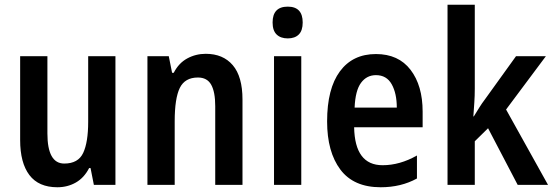

<svg xmlns="http://www.w3.org/2000/svg" viewBox="-20 -831 2332 810"><path d="M467 -594V-51H376L362 -122H356Q335 -81 300 -61Q265 -41 222 -41Q143 -41 104 -92.5Q65 -144 65 -240V-594H180V-268Q180 -141 251 -141Q310 -141 331 -186Q352 -231 352 -317V-594Z M848 -604Q921 -604 962 -556Q1003 -508 1003 -411V-51H888V-383Q888 -443 871 -473.5Q854 -504 815 -504Q760 -504 738.5 -460Q717 -416 717 -319V-51H602V-594H692L706 -524H713Q734 -565 770 -584.5Q806 -604 848 -604Z M1194 -803Q1257 -803 1257 -736Q1257 -702 1240.5 -685.5Q1224 -669 1194 -669Q1164 -669 1147 -685.5Q1130 -702 1130 -736Q1130 -803 1194 -803ZM1251 -594V-51H1136V-594Z M1566 -603Q1661 -603 1712 -536.5Q1763 -470 1763 -360V-294H1474Q1477 -134 1594 -134Q1667 -134 1739 -175V-78Q1672 -41 1586 -41Q1472 -41 1416 -115.5Q1360 -190 1360 -319Q1360 -457 1414 -530Q1468 -603 1566 -603ZM1566 -514Q1527 -514 1503 -481.5Q1479 -449 1476 -377H1654Q1654 -437 1632.5 -475.5Q1611 -514 1566 -514Z M1983 -457Q1983 -426 1981 -398Q1979 -370 1977 -340H1979Q1992 -361 2002.5 -378Q2013 -395 2026 -412L2157 -594H2283L2115 -369L2292 -51H2164L2039 -290L1983 -235V-51H1868V-811H1983Z"/></svg>

Font: Noto Sans Tamil UI Condensed SemiBold
Style: Regular
Weight: 600
Width: 3
Designer: Jelle Bosma - Monotype Design Team
Foundry: Monotype Imaging Inc.
Version: Version 2.004; ttfautohint (v1.8.4.7-5d5b)